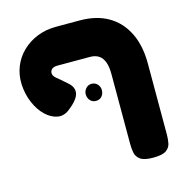

<svg xmlns="http://www.w3.org/2000/svg" viewBox="-108 -685 880 932"><g transform="rotate(-15 331.5 -219.0)"><path d="M548 149Q503 149 484 135Q465 121 461 100Q457 79 457 57V-296Q457 -332 448.5 -355.5Q440 -379 422.5 -391Q405 -403 378 -403H214Q195 -403 185.5 -394Q176 -385 177.5 -372.5Q179 -360 193 -348Q201 -342 209 -335Q217 -328 224.5 -321.5Q232 -315 240 -308Q263 -289 267 -268.5Q271 -248 256.5 -226Q242 -204 209 -179Q181 -158 150 -164Q119 -170 91 -196.5Q63 -223 44.5 -265.5Q26 -308 23 -359Q21 -407 37.5 -448.5Q54 -490 86 -521Q118 -552 161.5 -569.5Q205 -587 257 -587H375Q459 -587 518 -553Q577 -519 609 -454.5Q641 -390 641 -299V58Q641 80 637 101Q633 122 614 135.5Q595 149 548 149ZM351 -189Q334 -189 322.5 -201.5Q311 -214 311 -233Q311 -249 322.5 -262Q334 -275 351 -275Q369 -275 380.5 -262.5Q392 -250 392 -233Q392 -214 381 -201.5Q370 -189 351 -189Z"/></g></svg>

Font: Fredoka SemiExpanded
Style: Bold
Weight: 700
Width: 6
Designer: Ben Nathan
Foundry: Milena B. Brandão, Ben Nathan
Version: Version 2.001